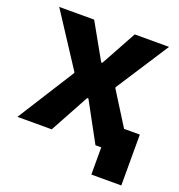

<svg xmlns="http://www.w3.org/2000/svg" viewBox="-120 -620 791 849"><g transform="rotate(20 275.5 -196.0)"><path d="M8 0H169.4L269.4 -183.6H275.2L375.2 0H539L371.2 -267.8V-271.8L532.2 -520H370.8L279 -352.8H273.8L179.8 -520H15.4L177.4 -271.6V-267.6ZM402.4 128H543.4V-111.4H380.8L375.2 0H402.4Z"/></g></svg>

Font: Fixel Variable
Style: Regular
Weight: 100
Width: 3
Designer: AlfaBravo + MacPaw
Foundry: Kyrylo Tkachov, Marchela Mozhyna, Serhii Makarenko, Maria Weinstein, Zakhar Kryvoshyya
Version: Version 1.211